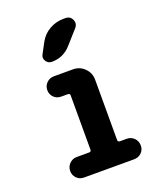

<svg xmlns="http://www.w3.org/2000/svg" viewBox="-142 -858 784 946"><g transform="rotate(-20 250.0 -385.0)"><path d="M396.5 -107.4Q418.9 -107.4 434.6 -91.8Q450.2 -76.2 450.2 -52.7Q450.2 -30.3 434.6 -15.1Q418.9 0 396.5 0H133.8Q110.4 0 95.2 -15.6Q80.1 -31.2 80.1 -52.7Q80.1 -76.2 96.2 -91.8Q112.3 -107.4 133.8 -107.4H199.2Q210 -107.4 210 -118.2V-402.3Q210 -413.1 199.2 -413.1H164.1Q140.6 -413.1 125.5 -428.7Q110.4 -444.3 110.4 -466.3Q110.4 -488.3 126 -503.9Q141.6 -519.5 164.1 -519.5H264.6Q299.8 -519.5 324.7 -494.6Q349.6 -469.7 349.6 -434.6V-118.2Q349.6 -107.4 361.3 -107.4ZM304.7 -769.5H315.4Q340.8 -769.5 350.6 -747.1Q360.4 -724.6 343.8 -706.1L280.3 -634.8Q240.2 -589.8 179.7 -589.8Q160.2 -589.8 149.4 -606.9Q138.7 -624 149.4 -641.6L178.7 -696.3Q197.3 -730.5 231.4 -750Q265.6 -769.5 304.7 -769.5Z"/></g></svg>

Font: Rounded-X Mgen+ 2m bold
Style: Bold
Weight: 700
Designer: [Source Han Sans]
Ryoko NISHIZUKA  (kana & ideographs); Paul D. Hunt (Latin, Greek & Cyrillic); Wenlong ZHANG  (bopomofo
Version: Version 1.059.20150602